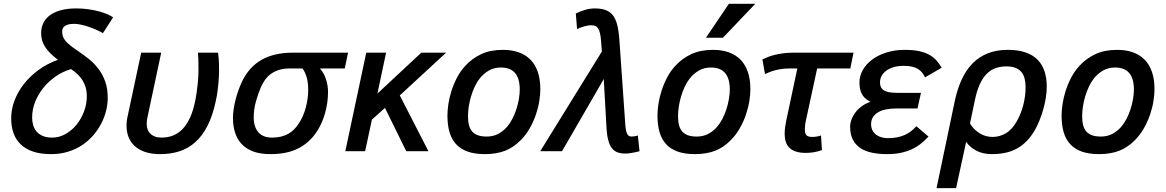

<svg xmlns="http://www.w3.org/2000/svg" viewBox="-20 -786 6060 998"><path d="M280.8 -475.1Q256.8 -493.7 240.2 -510.5Q223.6 -527.3 213.4 -543.9Q203.1 -560.5 198.5 -577.6Q193.8 -594.7 193.8 -613.8Q193.8 -642.6 205.3 -666.3Q216.8 -689.9 239.5 -706.8Q262.2 -723.6 296.4 -732.9Q330.6 -742.2 376 -742.2Q411.1 -742.2 441.9 -737.5Q472.7 -732.9 497.3 -726.1Q522 -719.2 539.8 -711.2Q557.6 -703.1 567.9 -695.8L515.1 -613.8Q498 -623.5 478 -632.3Q458 -641.1 437.7 -647.7Q417.5 -654.3 398.7 -658.2Q379.9 -662.1 366.2 -662.1Q303.2 -662.1 303.2 -622.1Q303.2 -608.9 306.9 -597.4Q310.5 -585.9 319.6 -574.7Q328.6 -563.5 343.5 -551.3Q358.4 -539.1 380.9 -523.9Q412.6 -502.9 441.4 -479.7Q470.2 -456.5 492.2 -427.5Q514.2 -398.4 527.1 -361.6Q540 -324.7 540 -276.9Q540 -245.1 531.7 -211.2Q523.4 -177.2 506.8 -144.8Q490.2 -112.3 465.3 -83.3Q440.4 -54.2 407.7 -32.2Q375 -10.3 334.2 2.4Q293.5 15.1 245.1 15.1Q192.4 15.1 153.6 2.4Q114.7 -10.3 89.1 -34.2Q63.5 -58.1 50.8 -92.5Q38.1 -127 38.1 -170.9Q38.1 -216.8 55.2 -262.7Q72.3 -308.6 104 -349.1Q135.7 -389.6 180.4 -422.4Q225.1 -455.1 280.8 -475.1ZM349.1 -426.8Q308.1 -415 271.5 -390.1Q234.9 -365.2 207.3 -331.8Q179.7 -298.3 163.3 -258.1Q147 -217.8 147 -174.8Q147 -154.8 152.3 -136Q157.7 -117.2 169.7 -102.8Q181.6 -88.4 201.7 -79.6Q221.7 -70.8 251 -70.8Q287.6 -70.8 320.6 -89.4Q353.5 -107.9 377.9 -137.9Q402.3 -168 416.7 -206.5Q431.2 -245.1 431.2 -285.2Q431.2 -310.5 425.3 -331.3Q419.4 -352.1 408.4 -369.4Q397.5 -386.7 382.3 -400.9Q367.2 -415 349.1 -426.8Z M713.9 -512.2H817.9L748 -183.1Q746.6 -176.8 745.6 -171.6Q744.6 -166.5 743.9 -161.9Q743.2 -157.2 742.9 -152.1Q742.7 -147 742.7 -140.1Q742.7 -126 747.1 -113.5Q751.5 -101.1 761 -91.6Q770.5 -82 784.9 -76.4Q799.3 -70.8 819.8 -70.8Q852.1 -70.8 879.4 -81.5Q906.7 -92.3 928.7 -115Q950.7 -137.7 967 -172.9Q983.4 -208 993.7 -256.8Q999 -282.2 1002.4 -306.9Q1005.9 -331.5 1008.1 -353.8Q1010.3 -376 1011 -394.3Q1011.7 -412.6 1011.7 -424.8Q1011.7 -458 1011 -478Q1010.3 -498 1008.8 -512.2H1113.8Q1115.2 -501.5 1116.9 -479Q1118.7 -456.5 1118.7 -417Q1118.7 -406.2 1117.9 -389.4Q1117.2 -372.6 1115.2 -352.3Q1113.3 -332 1110.4 -310.1Q1107.4 -288.1 1103 -267.1Q1086.9 -188.5 1059.8 -134.5Q1032.7 -80.6 995.6 -47.4Q958.5 -14.2 912.6 0.5Q866.7 15.1 813 15.1Q768.1 15.1 735.1 4.2Q702.1 -6.8 680.7 -26.4Q659.2 -45.9 648.4 -73Q637.7 -100.1 637.7 -132.8Q637.7 -145.5 639.4 -159.4Q641.1 -173.3 645 -189Z M1789.1 -512.2 1772 -430.2H1643.1Q1665.5 -403.8 1675.3 -371.3Q1685.1 -338.9 1685.1 -308.1Q1685.1 -279.8 1680.9 -251Q1676.8 -222.2 1668.7 -194.3Q1660.6 -166.5 1648.4 -140.6Q1636.2 -114.7 1620.6 -92.8Q1584 -41 1526.9 -12.9Q1469.7 15.1 1385.7 15.1Q1333.5 15.1 1296.6 1.5Q1259.8 -12.2 1236.3 -37.1Q1212.9 -62 1201.9 -96.7Q1190.9 -131.3 1190.9 -172.9Q1190.9 -192.9 1194.1 -216.1Q1197.3 -239.3 1203.4 -263.9Q1209.5 -288.6 1218.3 -313.5Q1227.1 -338.4 1237.8 -361.8Q1274.9 -438.5 1340.1 -475.3Q1405.3 -512.2 1502 -512.2ZM1486.8 -430.2Q1454.6 -430.2 1430.4 -422.6Q1406.2 -415 1388.2 -401.9Q1370.1 -388.7 1357.2 -370.4Q1344.2 -352.1 1335 -330.1Q1320.8 -296.4 1309.8 -257.1Q1298.8 -217.8 1298.8 -174.8Q1298.8 -126.5 1323 -98.6Q1347.2 -70.8 1393.1 -70.8Q1419.4 -70.8 1440.7 -75.9Q1461.9 -81.1 1478.8 -90.6Q1495.6 -100.1 1508.5 -113.3Q1521.5 -126.5 1531.7 -142.1Q1544.4 -160.6 1554 -182.6Q1563.5 -204.6 1569.6 -227.5Q1575.7 -250.5 1578.9 -273.4Q1582 -296.4 1582 -317.9Q1582 -356 1574.5 -382.8Q1566.9 -409.7 1552.7 -430.2Z M2091.8 0 1981 -225.1 1913.1 -164.1 1877.9 0H1774.9L1883.8 -512.2H1986.8L1941.9 -299.8L2169.9 -512.2H2298.8L2058.1 -290L2207 0Z M2305.7 -185.1Q2305.7 -211.4 2310.5 -244.6Q2315.4 -277.8 2326.4 -312.7Q2337.4 -347.7 2355.2 -382.1Q2373 -416.5 2399.4 -444.8Q2434.1 -482.4 2481.4 -504.6Q2528.8 -526.9 2594.7 -526.9Q2640.1 -526.9 2676 -514.2Q2711.9 -501.5 2737.1 -476.1Q2762.2 -450.7 2775.4 -412.1Q2788.6 -373.5 2788.6 -321.8Q2788.6 -294.9 2783.2 -260.7Q2777.8 -226.6 2765.6 -190.4Q2753.4 -154.3 2733.6 -119.4Q2713.9 -84.5 2685.5 -56.2Q2667.5 -38.1 2647.7 -24.7Q2627.9 -11.2 2605.5 -2.4Q2583 6.3 2556.9 10.7Q2530.8 15.1 2500.5 15.1Q2447.3 15.1 2410.2 1.7Q2373 -11.7 2349.9 -37.4Q2326.7 -63 2316.2 -100.1Q2305.7 -137.2 2305.7 -185.1ZM2412.6 -182.1Q2412.6 -155.3 2417.7 -135.5Q2422.9 -115.7 2434.3 -102.5Q2445.8 -89.4 2464.4 -82.8Q2482.9 -76.2 2509.8 -76.2Q2543 -76.2 2569.1 -89.8Q2595.2 -103.5 2615.7 -127Q2630.9 -144.5 2643.3 -168.5Q2655.8 -192.4 2664.1 -218.5Q2672.4 -244.6 2677 -271.2Q2681.6 -297.9 2681.6 -320.8Q2681.6 -435.1 2583.5 -435.1Q2548.3 -435.1 2520.8 -419.2Q2493.2 -403.3 2472.7 -377Q2458.5 -358.9 2447.5 -335.4Q2436.5 -312 2428.7 -285.9Q2420.9 -259.8 2416.7 -233.2Q2412.6 -206.5 2412.6 -182.1Z M3230.5 -134.8Q3231.9 -116.2 3234.9 -104.7Q3237.8 -93.3 3241.9 -86.9Q3246.1 -80.6 3251.7 -78.4Q3257.3 -76.2 3264.2 -76.2Q3270.5 -76.2 3279.1 -77.6Q3287.6 -79.1 3295.4 -82L3304.2 0Q3282.2 5.9 3262.7 9Q3243.2 12.2 3231.4 12.2Q3208.5 12.2 3190.9 6.3Q3173.3 0.5 3161.1 -15.1Q3148.9 -30.8 3141.6 -57.6Q3134.3 -84.5 3132.3 -127L3118.2 -375L2901.4 0H2788.1L3108.4 -518.1L3104.5 -571.8Q3102.5 -597.2 3098.6 -613.3Q3094.7 -629.4 3088.6 -638.7Q3082.5 -647.9 3073.2 -651.4Q3064 -654.8 3051.3 -654.8Q3043.9 -654.8 3034.9 -653.1Q3025.9 -651.4 3016.1 -648.7Q3006.3 -646 2996.8 -642.3Q2987.3 -638.7 2979.5 -634.8L2973.1 -715.8Q2999 -728.5 3023.4 -735.4Q3047.9 -742.2 3071.3 -742.2Q3103 -742.2 3125.7 -734.6Q3148.4 -727.1 3163.8 -708.7Q3179.2 -690.4 3187.5 -659.4Q3195.8 -628.4 3199.2 -582Z M3397.5 -185.1Q3397.5 -211.4 3402.3 -244.6Q3407.2 -277.8 3418.2 -312.7Q3429.2 -347.7 3447 -382.1Q3464.8 -416.5 3491.2 -444.8Q3525.9 -482.4 3573.2 -504.6Q3620.6 -526.9 3686.5 -526.9Q3731.9 -526.9 3767.8 -514.2Q3803.7 -501.5 3828.9 -476.1Q3854 -450.7 3867.2 -412.1Q3880.4 -373.5 3880.4 -321.8Q3880.4 -294.9 3875 -260.7Q3869.6 -226.6 3857.4 -190.4Q3845.2 -154.3 3825.4 -119.4Q3805.7 -84.5 3777.3 -56.2Q3759.3 -38.1 3739.5 -24.7Q3719.7 -11.2 3697.3 -2.4Q3674.8 6.3 3648.7 10.7Q3622.6 15.1 3592.3 15.1Q3539.1 15.1 3502 1.7Q3464.8 -11.7 3441.7 -37.4Q3418.5 -63 3408 -100.1Q3397.5 -137.2 3397.5 -185.1ZM3504.4 -182.1Q3504.4 -155.3 3509.5 -135.5Q3514.6 -115.7 3526.1 -102.5Q3537.6 -89.4 3556.2 -82.8Q3574.7 -76.2 3601.6 -76.2Q3634.8 -76.2 3660.9 -89.8Q3687 -103.5 3707.5 -127Q3722.7 -144.5 3735.1 -168.5Q3747.6 -192.4 3755.9 -218.5Q3764.2 -244.6 3768.8 -271.2Q3773.4 -297.9 3773.4 -320.8Q3773.4 -435.1 3675.3 -435.1Q3640.1 -435.1 3612.5 -419.2Q3585 -403.3 3564.5 -377Q3550.3 -358.9 3539.3 -335.4Q3528.3 -312 3520.5 -285.9Q3512.7 -259.8 3508.5 -233.2Q3504.4 -206.5 3504.4 -182.1ZM3737.8 -589.8H3649.4L3768.6 -766.1H3905.8Z M4399.9 -430.2H4227.5L4168.5 -157.2Q4165.5 -143.6 4164.6 -132.1Q4163.6 -120.6 4163.6 -110.8Q4163.6 -91.3 4172.1 -82.8Q4180.7 -74.2 4202.6 -74.2Q4211.9 -74.2 4225.3 -76.2Q4238.8 -78.1 4247.6 -82L4252.4 -5.9Q4232.9 1.5 4211.4 5.1Q4189.9 8.8 4168.5 8.8Q4138.7 8.8 4117.7 2Q4096.7 -4.9 4083.5 -17.8Q4070.3 -30.8 4064.5 -48.8Q4058.6 -66.9 4058.6 -88.9Q4058.6 -106.9 4060.8 -123.5Q4063 -140.1 4066.9 -159.2L4124.5 -430.2H4082.5Q4059.1 -430.2 4039.6 -427Q4020 -423.8 4004.4 -419.4Q3988.8 -415 3976.8 -409.9Q3964.8 -404.8 3956.5 -400.9L3942.9 -477.1Q3955.6 -483.4 3971.7 -489.7Q3987.8 -496.1 4007.6 -501Q4027.3 -505.9 4051.5 -509Q4075.7 -512.2 4104.5 -512.2H4416.5Z M4806.2 -76.2Q4786.6 -54.7 4764.9 -37.8Q4743.2 -21 4717.3 -9.3Q4691.4 2.4 4660.2 8.8Q4628.9 15.1 4590.8 15.1Q4548.3 15.1 4512.9 7.8Q4477.5 0.5 4452.1 -16.4Q4426.8 -33.2 4412.8 -60.5Q4398.9 -87.9 4398.9 -127.9Q4398.9 -145 4405.8 -164.1Q4412.6 -183.1 4425.8 -200.7Q4439 -218.3 4458.7 -233.2Q4478.5 -248 4504.9 -256.8Q4492.7 -262.7 4482.2 -270.8Q4471.7 -278.8 4463.9 -290.5Q4456.1 -302.2 4451.7 -318.6Q4447.3 -335 4447.3 -356.9Q4447.3 -391.1 4464.6 -421.9Q4481.9 -452.6 4513.2 -476.1Q4544.4 -499.5 4587.9 -513.2Q4631.3 -526.9 4683.1 -526.9Q4724.1 -526.9 4754.4 -520.8Q4784.7 -514.6 4807.1 -502.9Q4829.6 -491.2 4845.7 -473.9Q4861.8 -456.5 4875 -434.1L4788.1 -383.8Q4781.7 -397.5 4772.9 -408.7Q4764.2 -419.9 4751.2 -427.7Q4738.3 -435.5 4720.2 -439.7Q4702.1 -443.8 4677.2 -443.8Q4647.5 -443.8 4624.5 -436.8Q4601.6 -429.7 4585.9 -418Q4570.3 -406.2 4562.3 -390.9Q4554.2 -375.5 4554.2 -358.9Q4554.2 -339.8 4561.5 -328.9Q4568.8 -317.9 4582.8 -312Q4596.7 -306.2 4616.2 -304.7Q4635.7 -303.2 4660.2 -303.2H4767.1L4749 -222.2H4638.2Q4609.4 -222.2 4585.2 -217.3Q4561 -212.4 4543.9 -202.1Q4526.9 -191.9 4517.3 -176.5Q4507.8 -161.1 4507.8 -140.1Q4508.3 -119.6 4516.4 -106Q4524.4 -92.3 4537.1 -83.7Q4549.8 -75.2 4564.9 -71.5Q4580.1 -67.9 4594.2 -67.9Q4620.6 -67.9 4642.1 -72Q4663.6 -76.2 4681.6 -84Q4699.7 -91.8 4714.6 -103.3Q4729.5 -114.7 4743.2 -129.9Z M4848.1 191.9 4942.9 -261.2Q4956.5 -324.7 4979.5 -374Q5002.4 -423.3 5036.1 -457.3Q5069.8 -491.2 5115 -509Q5160.2 -526.9 5218.8 -526.9Q5272 -526.9 5310.3 -513.7Q5348.6 -500.5 5373 -475.8Q5397.5 -451.2 5409.2 -415.5Q5420.9 -379.9 5420.9 -335Q5420.9 -308.6 5416.3 -278.8Q5411.6 -249 5403.3 -219.2Q5395 -189.5 5383.8 -161.6Q5372.6 -133.8 5359.9 -110.8Q5339.4 -75.7 5315.4 -51.5Q5291.5 -27.3 5263.7 -12.7Q5235.8 2 5204.1 8.5Q5172.4 15.1 5135.7 15.1Q5088.9 15.1 5054.7 -2.9Q5020.5 -21 5002 -48.8L4949.7 191.9ZM5022 -144Q5041.5 -112.3 5071.8 -93.3Q5102.1 -74.2 5140.1 -74.2Q5176.3 -74.2 5209 -93.8Q5241.7 -113.3 5266.1 -157.2Q5288.1 -196.3 5299.6 -242.7Q5311 -289.1 5311 -333Q5311 -357.9 5305.9 -377.7Q5300.8 -397.5 5289.1 -411.6Q5277.3 -425.8 5258.3 -433.3Q5239.3 -440.9 5211.9 -440.9Q5181.2 -440.9 5155.5 -432.1Q5129.9 -423.3 5109.1 -402.6Q5088.4 -381.8 5072.8 -347.7Q5057.1 -313.5 5046.9 -263.2Z M5498 -185.1Q5498 -211.4 5502.9 -244.6Q5507.8 -277.8 5518.8 -312.7Q5529.8 -347.7 5547.6 -382.1Q5565.4 -416.5 5591.8 -444.8Q5626.5 -482.4 5673.8 -504.6Q5721.2 -526.9 5787.1 -526.9Q5832.5 -526.9 5868.4 -514.2Q5904.3 -501.5 5929.4 -476.1Q5954.6 -450.7 5967.8 -412.1Q5981 -373.5 5981 -321.8Q5981 -294.9 5975.6 -260.7Q5970.2 -226.6 5958 -190.4Q5945.8 -154.3 5926 -119.4Q5906.2 -84.5 5877.9 -56.2Q5859.9 -38.1 5840.1 -24.7Q5820.3 -11.2 5797.9 -2.4Q5775.4 6.3 5749.3 10.7Q5723.1 15.1 5692.9 15.1Q5639.6 15.1 5602.5 1.7Q5565.4 -11.7 5542.2 -37.4Q5519 -63 5508.5 -100.1Q5498 -137.2 5498 -185.1ZM5605 -182.1Q5605 -155.3 5610.1 -135.5Q5615.2 -115.7 5626.7 -102.5Q5638.2 -89.4 5656.7 -82.8Q5675.3 -76.2 5702.1 -76.2Q5735.4 -76.2 5761.5 -89.8Q5787.6 -103.5 5808.1 -127Q5823.2 -144.5 5835.7 -168.5Q5848.1 -192.4 5856.4 -218.5Q5864.7 -244.6 5869.4 -271.2Q5874 -297.9 5874 -320.8Q5874 -435.1 5775.9 -435.1Q5740.7 -435.1 5713.1 -419.2Q5685.5 -403.3 5665 -377Q5650.9 -358.9 5639.9 -335.4Q5628.9 -312 5621.1 -285.9Q5613.3 -259.8 5609.1 -233.2Q5605 -206.5 5605 -182.1Z"/></svg>

Font: Clear Sans Medium
Style: Italic
Weight: 500
Italic angle: -12°
Foundry: Intel Corporation
Version: Version 1.00